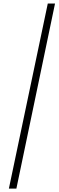

<svg xmlns="http://www.w3.org/2000/svg" viewBox="-20 -863 332 1087"><path d="M72.8 204.6H30.3L250.5 -842.8H291.5Z"/></svg>

Font: Ufes Sans Thin
Style: Italic
Weight: 100
Designer: Ricardo Esteves & Thais Bronze
Foundry: ProDesignUfes - Ricardo Esteves, Thais Bronze
Version: Version 2.0